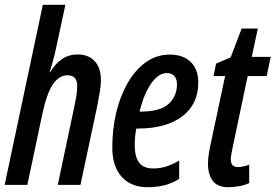

<svg xmlns="http://www.w3.org/2000/svg" viewBox="-22 -780 1163 810"><path d="M-2.4 0 158.7 -759.8H253.9L213.9 -574.2Q209 -550.3 201.9 -524.7Q194.8 -499 187.5 -475.1H189.5Q210.9 -511.2 239.5 -530.8Q268.1 -550.3 305.7 -550.3Q351.1 -550.3 377.4 -522Q403.8 -493.7 403.8 -441.4Q403.8 -421.4 399.2 -393.8Q394.5 -366.2 390.1 -341.8L317.4 0H221.7L290 -322.8Q295.4 -347.7 299.6 -372.1Q303.7 -396.5 303.7 -418Q303.7 -462.4 262.7 -462.4Q227.5 -462.4 201.4 -424.6Q175.3 -386.7 156.7 -299.3L93.3 0Z M600.6 9.8Q530.8 9.8 491.2 -34.2Q451.7 -78.1 451.7 -158.7Q451.7 -235.4 468.5 -305.7Q485.4 -376 517.1 -430.9Q548.8 -485.8 593.8 -517.8Q638.7 -549.8 694.8 -549.8Q749 -549.8 781.7 -519.3Q814.5 -488.8 814.5 -431.6Q814.5 -340.3 746.8 -289.1Q679.2 -237.8 560.5 -237.8H553.2Q546.4 -203.6 546.4 -169.9Q546.4 -116.7 565.7 -93Q585 -69.3 623.5 -69.3Q652.8 -69.3 677.2 -76.9Q701.7 -84.5 733.9 -102.5V-25.4Q703.1 -5.9 670.2 2Q637.2 9.8 600.6 9.8ZM566.9 -309.1H570.3Q654.3 -309.1 689.5 -341.8Q724.6 -374.5 724.6 -424.3Q724.6 -446.3 713.9 -459Q703.1 -471.7 681.6 -471.7Q646 -471.7 615.2 -427Q584.5 -382.3 566.9 -309.1Z M942.4 9.8Q895.5 9.8 875.5 -17.1Q855.5 -43.9 855.5 -88.9Q855.5 -120.6 865.2 -165.5L927.7 -459H878.9L889.6 -511.7L951.2 -538.1L997.6 -659.7H1065.9L1040 -540H1120.1L1103 -459H1022.9L959 -155.8Q956.1 -141.6 953.9 -129.2Q951.7 -116.7 951.7 -107.9Q951.7 -75.2 981.4 -75.2Q989.7 -75.2 1003.2 -77.6Q1016.6 -80.1 1029.3 -85.4V-7.8Q1010.3 1.5 985.8 5.6Q961.4 9.8 942.4 9.8Z"/></svg>

Font: Open Sans Condensed SemiBold
Style: Italic
Weight: 600
Width: 3
Italic angle: -12°
Designer: Monotype Design Team
Foundry: Monotype Imaging Inc.
Version: Version 3.000; ttfautohint (v1.8.4)